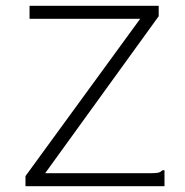

<svg xmlns="http://www.w3.org/2000/svg" viewBox="-20 -643 640 663"><path d="M68 -35 464 -578H82V-623H528V-587L136 -45H504Q520 -45 527.5 -47Q535 -49 541 -55H548V0H68Z"/></svg>

Font: Inconsolata Expanded Light
Style: Regular
Weight: 300
Width: 7
Monospace: yes
Designer: Raph Levien, Cyreal, Brenton Simpson
Foundry: Raph Levien, Cyreal, Google
Version: Version 3.001; ttfautohint (v1.8.2.53-6de2)